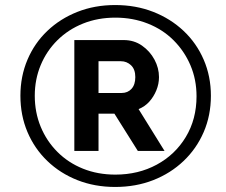

<svg xmlns="http://www.w3.org/2000/svg" viewBox="-20 -735 895 762"><path d="M437 7Q356 7 287.5 -20Q219 -47 168 -96Q117 -145 89 -211Q61 -277 61 -355Q61 -432 89 -498Q117 -564 168 -612.5Q219 -661 287.5 -688Q356 -715 437 -715Q519 -715 588 -688Q657 -661 708.5 -612.5Q760 -564 788.5 -498Q817 -432 817 -355Q817 -277 788.5 -211Q760 -145 708.5 -96Q657 -47 588 -20Q519 7 437 7ZM438 -42Q529 -42 602 -81.5Q675 -121 717.5 -191.5Q760 -262 760 -353Q760 -419 736 -475.5Q712 -532 669 -575Q626 -618 566.5 -641.5Q507 -665 438 -665Q368 -665 309.5 -641.5Q251 -618 208 -575.5Q165 -533 141.5 -476.5Q118 -420 118 -355Q118 -289 141.5 -232Q165 -175 208 -132Q251 -89 309.5 -65.5Q368 -42 438 -42ZM275 -576H471Q512 -576 543.5 -554Q575 -532 593 -498.5Q611 -465 611 -429Q611 -402 600.5 -376.5Q590 -351 572.5 -331.5Q555 -312 530 -302L633 -136H527L434 -284H371V-136H275ZM463 -366Q487 -366 502 -382.5Q517 -399 517 -429Q517 -460 500 -476Q483 -492 460 -492H371V-366Z"/></svg>

Font: Raleway Thin
Style: Bold Italic
Weight: 700
Italic angle: -12°
Version: Version 4.026